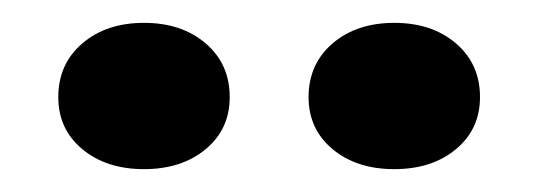

<svg xmlns="http://www.w3.org/2000/svg" viewBox="-20 -742 471 168"><path d="M325 -722Q358 -722 379 -704Q400 -686 400 -657Q400 -629 379 -611.5Q358 -594 325 -594Q292 -594 271 -611.5Q250 -629 250 -657Q250 -686 271 -704Q292 -722 325 -722ZM106 -722Q139 -722 160 -704Q181 -686 181 -657Q181 -629 160 -611.5Q139 -594 106 -594Q73 -594 52 -611.5Q31 -629 31 -657Q31 -686 52 -704Q73 -722 106 -722Z"/></svg>

Font: Kalnia Thin Medium
Style: Regular
Weight: 500
Version: Version 1.105